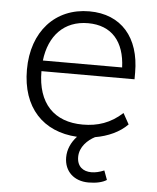

<svg xmlns="http://www.w3.org/2000/svg" viewBox="-51 -554 645 789"><g transform="rotate(5 271.5 -159.5)"><path d="M343 191C375 191 401 185 418 174L404 136C385 144 368 148 351 148C318 148 292 130 292 90C292 48 325 18 354 3C407 -6 455 -28 487 -61L462 -106C413 -61 360 -44 299 -44C181 -44 111 -115 111 -248H495V-276C495 -420 418 -510 286 -510C146 -510 51 -407 51 -249C51 -93 139 0 280 8C256 34 243 64 243 96C243 154 284 191 343 191ZM113 -292C125 -395 186 -461 285 -461C383 -461 436 -398 440 -292Z"/></g></svg>

Font: Poppy and Pepper Light
Style: Regular
Weight: 300
Designer: Thy Ha
Foundry: Thy Ha
Version: Version 0.001;Glyphs 3.2 (3227)